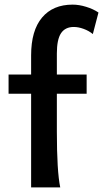

<svg xmlns="http://www.w3.org/2000/svg" viewBox="-20 -811 446 831"><path d="M294.4 -791Q321.8 -791 352.8 -781.5Q383.8 -772 406.2 -756.8L381.8 -663.6Q364.7 -677.7 342 -686Q319.3 -694.3 299.3 -694.3Q262.2 -694.3 244.1 -667.2Q226.1 -640.1 226.1 -579.6V-488.3H355V-405.3H226.1V-241.2Q226.1 -69.8 240.7 0H114.7V-405.3H17.1V-488.3H114.7V-571.3Q114.7 -678.7 161.9 -734.9Q209 -791 294.4 -791Z"/></svg>

Font: Lesson One Medium
Style: Regular
Weight: 500
Designer: But Ko, Victor Gaultney, Annie Olsen, Julie Remington, Don Collingsworth, Eric Hays, Becca Hirsbrunner
Version: Version 1.100